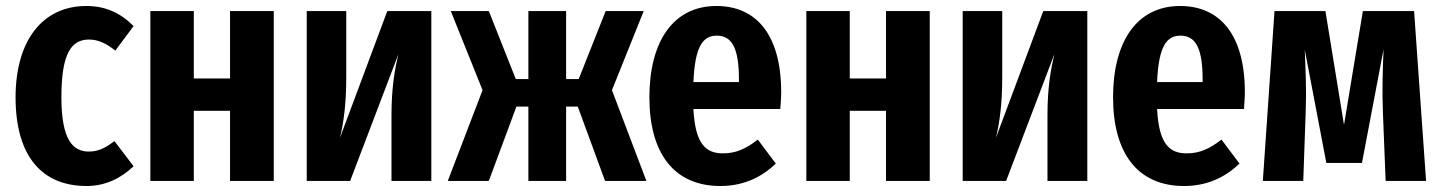

<svg xmlns="http://www.w3.org/2000/svg" viewBox="-20 -604 4812 641"><path d="M268 -584C124 -584 32 -471 32 -279C32 -80 122 17 269 17C332 17 384 -9 426 -49L362 -133C332 -110 308 -98 277 -98C223 -98 185 -137 185 -280C185 -427 219 -472 277 -472C308 -472 335 -459 365 -435L426 -517C381 -562 331 -584 268 -584Z M748 0H894V-567H748V-342H627V-567H482V0H627V-234H748Z M1420 -567H1273L1115 -144C1127 -194 1136 -255 1136 -347V-567H1004V0H1149L1310 -423C1298 -372 1287 -312 1287 -219V0H1420Z M2129 -567H2002L1912 -340H1870V-567H1744V-340H1702L1612 -567H1485L1591 -303L1475 0H1612L1704 -248H1744V0H1870V-248H1909L2000 0H2138L2023 -303Z M2588 -296C2588 -489 2504 -584 2372 -584C2225 -584 2148 -462 2148 -279C2148 -94 2229 17 2385 17C2464 17 2525 -14 2570 -58L2510 -138C2470 -107 2437 -92 2394 -92C2337 -92 2301 -122 2295 -240H2585C2586 -255 2588 -277 2588 -296ZM2447 -330H2295C2300 -450 2327 -485 2373 -485C2426 -485 2447 -439 2447 -338Z M2938 0H3084V-567H2938V-342H2817V-567H2672V0H2817V-234H2938Z M3610 -567H3463L3305 -144C3317 -194 3326 -255 3326 -347V-567H3194V0H3339L3500 -423C3488 -372 3477 -312 3477 -219V0H3610Z M4136 -296C4136 -489 4052 -584 3920 -584C3773 -584 3696 -462 3696 -279C3696 -94 3777 17 3933 17C4012 17 4073 -14 4118 -58L4058 -138C4018 -107 3985 -92 3942 -92C3885 -92 3849 -122 3843 -240H4133C4134 -255 4136 -277 4136 -296ZM3995 -330H3843C3848 -450 3875 -485 3921 -485C3974 -485 3995 -439 3995 -338Z M4701 -567H4530L4467 -187L4405 -567H4235L4196 0H4331L4339 -227C4342 -301 4339 -362 4336 -438L4408 -60H4527L4599 -439C4596 -365 4594 -302 4597 -226L4606 0H4741Z"/></svg>

Font: Glow Sans TC Compressed
Style: Bold
Weight: 700
Width: 2
Designer: Ryoko NISHIZUKA (kana, bopomofo & ideographs); Paul D. Hunt (Latin, Greek & Cyrillic); Sandoll Communications, Soo-young
Version: Version 0.93